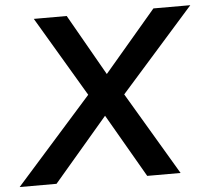

<svg xmlns="http://www.w3.org/2000/svg" viewBox="-96 -760 890 814"><g transform="rotate(-5 349.0 -352.5)"><path d="M-45 0 298 -386V-332L77 -705H217L377 -424H347L586 -705H743L410 -329V-388L640 0H498L328 -294H363L112 0Z"/></g></svg>

Font: Nunito Sans 12pt
Style: Bold Italic
Weight: 700
Italic angle: -9°
Designer: Vernon Adams
Foundry: Vernon Adams
Version: Version 3.101;gftools[0.9.27]